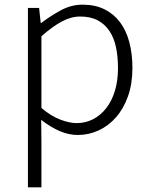

<svg xmlns="http://www.w3.org/2000/svg" viewBox="-20 -567 645 825"><path d="M100 -533H148L155 -468H157Q196 -498 241 -522.5Q286 -547 335 -547Q388 -547 428 -527.5Q468 -508 495 -472.5Q522 -437 535.5 -386.5Q549 -336 549 -275Q549 -207 530 -153.5Q511 -100 478.5 -63Q446 -26 403.5 -6.5Q361 13 314 13Q276 13 237 -3.5Q198 -20 157 -52L158 46V238H100ZM309 -38Q348 -38 380.5 -55Q413 -72 437 -103Q461 -134 474 -177.5Q487 -221 487 -275Q487 -323 478.5 -363.5Q470 -404 450.5 -433.5Q431 -463 400 -479.5Q369 -496 324 -496Q286 -496 245.5 -474.5Q205 -453 158 -411V-103Q201 -67 240.5 -52.5Q280 -38 309 -38Z"/></svg>

Font: SpoqaHanSans-Light
Style: Regular
Weight: 300
Designer: [Spoqa Han Sans] Dong-huui Kim \uAE40 \uB3D9 \uD718  Younghwa Kang \uAC15 \uC601 \uD654  [Noto Sans] Ryoko NISHIZUKA \u8
Foundry: Spoqa (http://www.spoqa-han-sans.com)
Version: Version 2.000